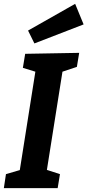

<svg xmlns="http://www.w3.org/2000/svg" viewBox="-21 -979 455 999"><path d="M391 -704 379 -631 304 -606 223 -95 291 -73 279 0H-1L10 -73L82 -94L163 -606L98 -626L110 -699ZM414 -852 158 -753 125 -820 370 -959Z"/></svg>

Font: Bitter Pro
Style: Bold Italic
Weight: 700
Italic angle: -9°
Designer: Sol Matas, and Bitter project Authors
Foundry: Sol Matas
Version: Version 1.010